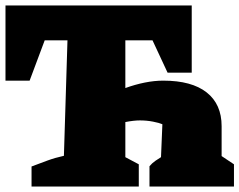

<svg xmlns="http://www.w3.org/2000/svg" viewBox="-24 -680 873 700"><path d="M91 0V-73Q120 -84 148.5 -94.5Q177 -105 209 -112L222 -533H139L84 -386H-4V-660H675V-415H587L532 -533H433V-359Q469 -372 504 -379Q539 -386 571 -386Q675 -386 729.5 -343Q784 -300 784 -220V-111L829 -81V0H521V-74Q530 -85 543 -94Q556 -103 563 -107L568 -227Q557 -232 534 -236.5Q511 -241 486 -241Q464 -241 433 -235V-107L482 -81V0Z"/></svg>

Font: Piazzolla Black
Style: Regular
Weight: 900
Designer: Juan Pablo del Peral
Foundry: Huerta Tipografica
Version: Version 1.330